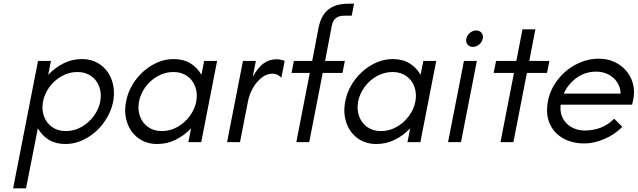

<svg xmlns="http://www.w3.org/2000/svg" viewBox="-20 -770 3454 1040"><path d="M186 -440H256L241 -365Q280 -405 325.5 -427.5Q371 -450 423 -450Q483 -450 526 -418Q569 -386 586.5 -333Q604 -280 593 -220Q581 -160 543 -107Q505 -54 449.5 -22Q394 10 334 10Q282 10 245 -12.5Q208 -35 185 -75L121 250H51ZM523 -220Q531 -262 518 -299Q505 -336 474 -358Q443 -380 399 -380Q355 -380 315 -358Q275 -336 248 -299Q221 -262 213 -220Q205 -178 218 -141Q231 -104 262 -82Q293 -60 337 -60Q381 -60 420.5 -82Q460 -104 487.5 -141Q515 -178 523 -220Z M663 -220Q674 -280 712 -333Q750 -386 805.5 -418Q861 -450 921 -450Q973 -450 1010.5 -427.5Q1048 -405 1071 -365L1086 -440H1156L1070 0H1000L1015 -75Q977 -35 930.5 -12.5Q884 10 832 10Q772 10 729 -22Q686 -54 668.5 -107Q651 -160 663 -220ZM1043 -220Q1051 -262 1038 -299Q1025 -336 994 -358Q963 -380 919 -380Q875 -380 835 -358Q795 -336 768 -299Q741 -262 733 -220Q725 -178 738 -141Q751 -104 782 -82Q813 -60 857 -60Q901 -60 940.5 -82Q980 -104 1007.5 -141Q1035 -178 1043 -220Z M1296 -440H1366L1349 -354Q1378 -406 1409 -427.5Q1440 -449 1479 -449Q1490 -449 1501 -446.5Q1512 -444 1522 -440L1504 -349Q1494 -360 1482 -365.5Q1470 -371 1456 -371Q1425 -371 1397 -349Q1369 -327 1349.5 -292Q1330 -257 1323 -220L1280 0H1210Z M1658 -375H1559L1572 -440H1671L1705 -617Q1714 -664 1734.5 -693Q1755 -722 1788 -736Q1821 -750 1868 -750H1898L1885 -685H1845Q1816 -685 1799.5 -672Q1783 -659 1777 -630L1741 -440H1848L1835 -375H1728L1655 0H1585Z M1850 -220Q1861 -280 1899 -333Q1937 -386 1992.5 -418Q2048 -450 2108 -450Q2160 -450 2197.5 -427.5Q2235 -405 2258 -365L2273 -440H2343L2257 0H2187L2202 -75Q2164 -35 2117.5 -12.5Q2071 10 2019 10Q1959 10 1916 -22Q1873 -54 1855.5 -107Q1838 -160 1850 -220ZM2230 -220Q2238 -262 2225 -299Q2212 -336 2181 -358Q2150 -380 2106 -380Q2062 -380 2022 -358Q1982 -336 1955 -299Q1928 -262 1920 -220Q1912 -178 1925 -141Q1938 -104 1969 -82Q2000 -60 2044 -60Q2088 -60 2127.5 -82Q2167 -104 2194.5 -141Q2222 -178 2230 -220Z M2493 -440H2563L2477 0H2407ZM2506 -561Q2510 -579 2525.5 -592Q2541 -605 2559 -605Q2578 -605 2588.5 -592Q2599 -579 2595 -561Q2591 -542 2575.5 -529Q2560 -516 2542 -516Q2523 -516 2512.5 -529Q2502 -542 2506 -561Z M2764 -375H2654L2667 -440H2777L2810 -611H2880L2847 -440H2956L2943 -375H2834L2761 0H2691Z M2948 -222Q2960 -285 3001 -338Q3042 -391 3101 -421.5Q3160 -452 3223 -452Q3284 -452 3331 -422Q3378 -392 3400 -341Q3422 -290 3410 -230L3404 -203H2986L3000 -263H3342Q3341 -296 3323.5 -323.5Q3306 -351 3276 -366.5Q3246 -382 3209 -382Q3139 -382 3086 -334.5Q3033 -287 3019 -216Q3010 -171 3025.5 -136Q3041 -101 3074 -82Q3107 -63 3147 -63Q3194 -63 3234 -78.5Q3274 -94 3307 -127L3351 -83Q3310 -41 3253.5 -17Q3197 7 3145 7Q3079 7 3029 -21.5Q2979 -50 2957 -102Q2935 -154 2948 -222Z"/></svg>

Font: Teachers[wght] Italic
Style: Regular
Weight: 400
Designer: Alfredo Marco Pradil & Chank Diesel
Version: Version 1.000;Glyphs 3.1.2 (3151)